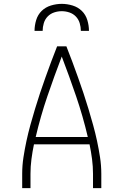

<svg xmlns="http://www.w3.org/2000/svg" viewBox="-20 -975 640 995"><path d="M95 0V-74Q95 -117 101.5 -159.5Q108 -202 117 -244Q126 -286 137.5 -327.5Q149 -369 161.5 -410.5Q174 -452 187.5 -492.5Q201 -533 215.5 -573.5Q230 -614 245 -654.5Q260 -695 276 -735H324Q340 -695 355 -654.5Q370 -614 384.5 -573.5Q399 -533 412.5 -492.5Q426 -452 438.5 -410.5Q451 -369 462.5 -327.5Q474 -286 483 -244Q492 -202 498.5 -159.5Q505 -117 505 -74V0H462V-74Q462 -112 457 -150.5Q452 -189 444 -227H156Q148 -189 143 -150.5Q138 -112 138 -74V0ZM165 -265H435Q410 -372 374.5 -476Q339 -580 300 -682Q261 -580 225.5 -476Q190 -372 165 -265ZM159 -815Q159 -843 167.5 -871Q176 -899 196 -918.5Q216 -938 244 -946.5Q272 -955 300 -955Q328 -955 356 -946.5Q384 -938 404 -918.5Q424 -899 432.5 -871Q441 -843 441 -815H399Q399 -835 393 -855Q387 -875 373 -889.5Q359 -904 339.5 -910.5Q320 -917 300 -917Q280 -917 260.5 -910.5Q241 -904 227 -889.5Q213 -875 207 -855Q201 -835 201 -815Z"/></svg>

Font: Iosevka Curly XLtEx
Style: Regular
Weight: 200
Width: 7
Monospace: yes
Designer: Belleve Invis
Foundry: Belleve Invis
Version: Version 11.1.0; ttfautohint (v1.8.3)